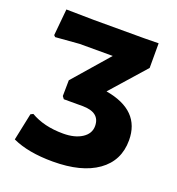

<svg xmlns="http://www.w3.org/2000/svg" viewBox="-122 -746 788 856"><g transform="rotate(20 272.0 -318.0)"><path d="M222 11Q105 11 30 -24L57 -153L69 -159Q132 -122 223 -122Q278 -122 312 -144Q346 -166 346 -202Q346 -267 262 -267H174L165 -279L166 -354L313 -523H156L43 -514L36 -521L48 -647L179 -645H418L486 -646V-529L341 -365Q510 -336 510 -194Q510 -97 434 -43Q358 11 222 11Z"/></g></svg>

Font: Alegreya Sans ExtraBold
Style: Regular
Weight: 800
Designer: Juan Pablo del Peral
Foundry: Huerta Tipografica
Version: Version 2.007